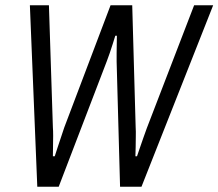

<svg xmlns="http://www.w3.org/2000/svg" viewBox="-20 -706 826 726"><path d="M121 0 93 -686H165L180 -224Q181 -212 181 -192.5Q181 -173 180.5 -152Q180 -131 180 -115H187Q192 -131 198.5 -150.5Q205 -170 211.5 -189.5Q218 -209 223 -224L398 -686H480L493 -224Q494 -209 493.5 -190Q493 -171 493 -151Q493 -131 492 -115H498Q504 -131 510 -150Q516 -169 523 -187.5Q530 -206 535 -221L714 -686H786L515 0H434L421 -473Q421 -487 421 -505Q421 -523 421.5 -540.5Q422 -558 422 -571H416Q412 -558 406.5 -540.5Q401 -523 395 -505.5Q389 -488 384 -475L202 0Z"/></svg>

Font: Archivo Condensed Light
Style: Italic
Weight: 300
Width: 3
Italic angle: -10°
Designer: Hector Gatti
Foundry: Omnibus-Type
Version: Version 2.001